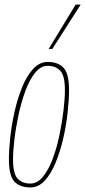

<svg xmlns="http://www.w3.org/2000/svg" viewBox="-20 -810 373 840"><path d="M113 10Q67 10 43 -15.5Q19 -41 19 -114Q19 -155 25 -210Q31 -265 44 -322.5Q57 -380 77 -429Q97 -478 125 -508.5Q153 -539 189 -539Q234 -539 258 -513.5Q282 -488 282 -415Q282 -374 276 -318.5Q270 -263 257 -206Q244 -149 224 -100Q204 -51 176.5 -20.5Q149 10 113 10ZM113 -7Q144 -7 168.5 -37.5Q193 -68 211 -116.5Q229 -165 240.5 -221Q252 -277 258 -328.5Q264 -380 264 -416Q264 -478 244 -500Q224 -522 188 -522Q158 -522 133.5 -491.5Q109 -461 91 -412Q73 -363 61 -307Q49 -251 43 -199.5Q37 -148 37 -113Q37 -50 57 -28.5Q77 -7 113 -7ZM193 -596 311 -790H333L209 -596Z"/></svg>

Font: Georama Condensed Thin
Style: Italic
Weight: 100
Width: 3
Italic angle: -9°
Designer: Jean-Baptiste Levee
Foundry: Production Type
Version: Version 1.000